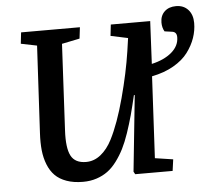

<svg xmlns="http://www.w3.org/2000/svg" viewBox="-54 -817 980 889"><g transform="rotate(-5 436.5 -372.5)"><path d="M661.1 -502Q719.2 -515.1 754.2 -544.9Q789.1 -574.7 789.1 -615.2Q789.1 -639.2 768.1 -642.1L732.9 -647Q722.2 -664.6 722.2 -689Q722.2 -720.7 742.2 -739.7Q762.2 -758.8 795.9 -758.8Q831.1 -758.8 852.1 -735.6Q873 -712.4 873 -673.8Q873 -639.2 861.3 -605Q849.6 -570.8 825.4 -538.3Q801.3 -505.9 758.1 -481Q714.8 -456.1 657.2 -444.8L637.2 -65.9L721.2 -53.2L713.9 0H540L533.2 -12.2L569.8 -365.2H565.9Q553.7 -313 543 -273.4Q532.2 -233.9 518.1 -192.4Q503.9 -150.9 489 -121.3Q474.1 -91.8 454.1 -64.9Q434.1 -38.1 411.4 -21.5Q388.7 -4.9 359.9 4.6Q331.1 14.2 296.9 14.2Q252.9 14.2 220.2 2.4Q187.5 -9.3 167 -30Q146.5 -50.8 134.3 -81.5Q122.1 -112.3 118.4 -147.9Q114.7 -183.6 117.2 -228L139.2 -632.8L64.9 -647.9L70.8 -700.2H344.2L337.9 -647.9L254.9 -630.9L233.9 -230Q229.5 -148.9 248.5 -112.5Q267.6 -76.2 318.8 -76.2Q356 -76.2 387 -101.1Q418 -126 439.9 -168.9Q476.6 -240.7 507.6 -356.2Q538.6 -471.7 553.2 -569.8L562 -630.9L481.9 -647.9L487.8 -700.2H670.9Z"/></g></svg>

Font: Literata Book SemiBold
Style: Italic
Weight: 600
Italic angle: -3°
Designer: Latin by Veronika Burian and Jose Scaglione. Greek by Irene Vlachou. Cyrillic by Vera Evstafieva
Foundry: TypeTogether
Version: Version 1.003;PS 001.003;hotconv 1.0.88;makeotf.lib2.5.64775